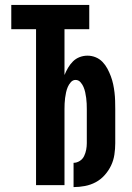

<svg xmlns="http://www.w3.org/2000/svg" viewBox="-20 -755 540 783"><path d="M280 8V-91Q293 -91 305 -98.5Q317 -106 323 -118.5Q329 -131 331.5 -144.5Q334 -158 334 -171V-310Q334 -321 333.5 -332.5Q333 -344 331.5 -355.5Q330 -367 327.5 -378.5Q325 -390 320.5 -400.5Q316 -411 308 -420Q300 -429 288 -429Q277 -429 269 -420Q261 -411 256.5 -400.5Q252 -390 249.5 -378.5Q247 -367 245.5 -355.5Q244 -344 243.5 -332.5Q243 -321 243 -310V0H127V-636H26V-735H344V-636H243V-449Q249 -464 257.5 -478.5Q266 -493 277.5 -504.5Q289 -516 304.5 -522Q320 -528 337 -528Q354 -528 370 -521.5Q386 -515 398 -502.5Q410 -490 418 -475Q426 -460 432 -444Q438 -428 441.5 -411.5Q445 -395 447 -378Q449 -361 449.5 -344Q450 -327 450 -310V-171Q450 -148 446.5 -124.5Q443 -101 433 -80Q423 -59 407 -41Q391 -23 370.5 -12Q350 -1 326.5 3.5Q303 8 280 8Z"/></svg>

Font: Iosevka Curly Extrabold
Style: Regular
Weight: 800
Monospace: yes
Designer: Belleve Invis
Foundry: Belleve Invis
Version: Version 22.1.2; ttfautohint (v1.8.4)